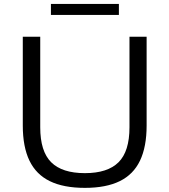

<svg xmlns="http://www.w3.org/2000/svg" viewBox="-20 -922 840 952"><path d="M401 9.5Q295 9.5 227 -23.8Q159 -57 126 -125.5Q93 -194 93 -299.5V-740H179.5V-291Q179.5 -171.5 233.8 -117.5Q288 -63.5 401 -63.5Q513.5 -63.5 567.8 -117.5Q622 -171.5 622 -291V-740H707V-299.5Q707 -194 674.2 -125.5Q641.5 -57 573.8 -23.8Q506 9.5 401 9.5ZM232.5 -848V-902.5H569.5V-848Z"/></svg>

Font: Encode Sans SC Expanded
Style: Regular
Weight: 400
Width: 7
Designer: Multiple Designers
Foundry: Impallari Type
Version: Version 3.002